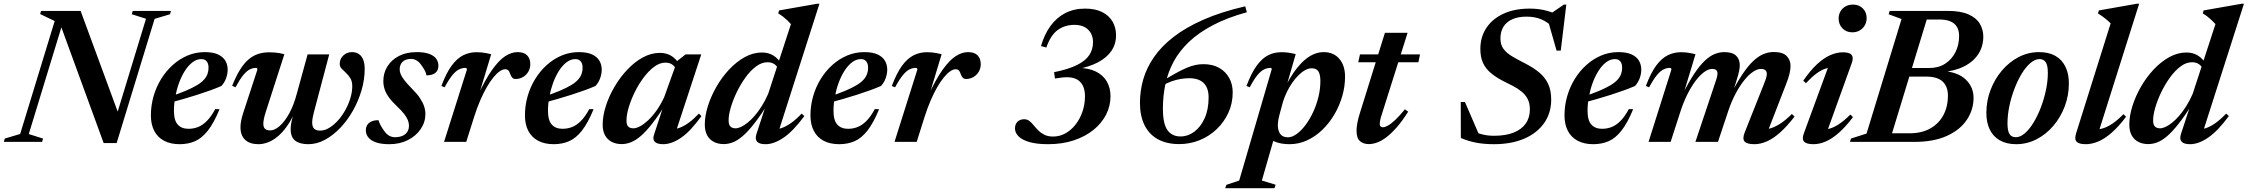

<svg xmlns="http://www.w3.org/2000/svg" viewBox="-49 -742 11754 1004"><path d="M578.5 -125.5 550 -104.5 714.5 -644 640 -667.5 645 -685H845L840 -667.5L759.5 -643.5L561 6H493L261.5 -627.5L282 -632L101.5 -41L176 -17.5L171 0H-29L-24 -17.5L56.5 -41.5L237 -632L161 -668.5L165.5 -685H372.5Z M1004 -433Q979.5 -433 957.8 -416.5Q936 -400 918 -371.8Q900 -343.5 887.2 -308.5Q874.5 -273.5 867.5 -235.8Q860.5 -198 860.5 -163Q860.5 -112.5 880.5 -90.5Q900.5 -68.5 936.5 -68.5Q962.5 -68.5 986 -77.5Q1009.5 -86.5 1032 -108.8Q1054.5 -131 1076.5 -171.5L1099 -171Q1069.5 -99 1038 -59Q1006.5 -19 970.5 -3.5Q934.5 12 890.5 12Q842.5 12 808.8 -6Q775 -24 757.5 -57.8Q740 -91.5 740 -138.5Q740 -190 754 -238.8Q768 -287.5 793.8 -329.2Q819.5 -371 854.8 -402.5Q890 -434 932.2 -451.8Q974.5 -469.5 1021.5 -469.5Q1065.5 -469.5 1091.8 -457Q1118 -444.5 1129.8 -423.8Q1141.5 -403 1141.5 -378.5Q1141.5 -355 1133 -332.2Q1124.5 -309.5 1109 -292.5Q1082.5 -281 1050 -269.2Q1017.5 -257.5 981.5 -246Q945.5 -234.5 908.2 -223.8Q871 -213 835 -203.5L837 -236Q887 -252.5 922.5 -267.5Q958 -282.5 981.5 -296.8Q1005 -311 1018 -325.8Q1031 -340.5 1036.2 -355.8Q1041.5 -371 1041.5 -388Q1041.5 -402.5 1037.2 -412.2Q1033 -422 1024.8 -427.5Q1016.5 -433 1004 -433Z M1559.5 -457.5H1672.5L1591.5 -151.5Q1587.5 -136.5 1585.5 -123.8Q1583.5 -111 1583.5 -101Q1583.5 -79 1593.8 -69Q1604 -59 1625 -59Q1648.5 -59 1672.2 -73.2Q1696 -87.5 1717.8 -111.5Q1739.5 -135.5 1756.5 -166Q1773.5 -196.5 1783.2 -228.8Q1793 -261 1793 -291.5Q1793 -316.5 1783 -332.8Q1773 -349 1760.2 -360.8Q1747.5 -372.5 1737.5 -383Q1727.5 -393.5 1727.5 -407Q1727.5 -434.5 1746.2 -452Q1765 -469.5 1791.5 -469.5Q1812 -469.5 1827 -459.8Q1842 -450 1850 -430.5Q1858 -411 1858 -381Q1858 -326.5 1841.8 -270.8Q1825.5 -215 1797 -164.2Q1768.5 -113.5 1730.8 -73.8Q1693 -34 1650.2 -11Q1607.5 12 1563 12Q1519 12 1495 -6.2Q1471 -24.5 1471 -66.5Q1471 -79.5 1473.5 -95.5Q1476 -111.5 1481.5 -130L1504 -209L1513.5 -207.5Q1491.5 -145.5 1465.5 -103.2Q1439.5 -61 1411.8 -35.8Q1384 -10.5 1356.2 0.8Q1328.5 12 1302.5 12Q1257.5 12 1233 -10.8Q1208.5 -33.5 1208.5 -76.5Q1208.5 -107 1221.5 -147.5L1297 -378Q1297 -382 1295.2 -384.5Q1293.5 -387 1289 -387Q1273 -387 1257 -379Q1241 -371 1223 -349.2Q1205 -327.5 1182.5 -285.5L1165 -293.5Q1185 -343.5 1206 -377.2Q1227 -411 1250.5 -431Q1274 -451 1300.8 -459.8Q1327.5 -468.5 1359 -468.5Q1376 -468.5 1389.5 -467.2Q1403 -466 1415 -463.8Q1427 -461.5 1438 -458.5L1340 -154.5Q1334 -135 1331 -120.5Q1328 -106 1328 -95.5Q1328 -76 1337.2 -68Q1346.5 -60 1363.5 -60Q1387 -60 1413.2 -82.8Q1439.5 -105.5 1463.5 -149Q1487.5 -192.5 1504 -255.5Z M1930 -113.5Q1934 -101.5 1940 -89.2Q1946 -77 1959.5 -58Q1973 -39 1987 -31.8Q2001 -24.5 2016 -24.5Q2039 -24.5 2055.2 -31.5Q2071.5 -38.5 2080.5 -52Q2089.5 -65.5 2089.5 -85Q2089.5 -99 2084 -113.2Q2078.5 -127.5 2064.8 -145.5Q2051 -163.5 2025 -188Q1999 -212.5 1983.8 -234Q1968.5 -255.5 1962 -276Q1955.5 -296.5 1955.5 -318.5Q1955.5 -360 1976.5 -394.2Q1997.5 -428.5 2036.5 -449Q2075.5 -469.5 2130 -469.5Q2171 -469.5 2196 -460Q2221 -450.5 2232.2 -434.5Q2243.5 -418.5 2243.5 -398.5Q2243.5 -382.5 2236.5 -371.2Q2229.5 -360 2215.8 -354Q2202 -348 2181 -348Q2178.5 -361.5 2172.8 -372.5Q2167 -383.5 2155.5 -400Q2144 -417 2130 -425.5Q2116 -434 2101 -434Q2072 -434 2056.5 -419.2Q2041 -404.5 2041 -379Q2041 -367 2046.5 -353.5Q2052 -340 2066 -322Q2080 -304 2106 -277.5Q2132 -251.5 2147 -229Q2162 -206.5 2168.8 -186Q2175.5 -165.5 2175.5 -146Q2175.5 -103.5 2151.2 -67.5Q2127 -31.5 2084.5 -9.8Q2042 12 1987 12Q1943.5 12 1916.5 2.2Q1889.5 -7.5 1876.8 -23.8Q1864 -40 1864 -60Q1864 -76.5 1871.5 -88.5Q1879 -100.5 1893.8 -107Q1908.5 -113.5 1930 -113.5Z M2392.5 -378Q2392.5 -382 2390.8 -384.5Q2389 -387 2384.5 -387Q2368 -387 2351.8 -379.2Q2335.5 -371.5 2317.2 -349.8Q2299 -328 2276 -285.5L2259 -292.5Q2284.5 -360.5 2312.8 -398.8Q2341 -437 2373.2 -453Q2405.5 -469 2442 -469Q2457 -469 2469.2 -467.8Q2481.5 -466.5 2493.5 -464.2Q2505.5 -462 2519.5 -458.5L2451.5 -233.5L2449 -241Q2489 -327.5 2524.8 -377.5Q2560.5 -427.5 2593.2 -448.5Q2626 -469.5 2657.5 -469.5Q2691 -469.5 2707.5 -452.5Q2724 -435.5 2724 -407Q2724 -384.5 2713.5 -366.8Q2703 -349 2685.5 -339Q2668 -329 2647.5 -329Q2636.5 -329 2630.2 -335.2Q2624 -341.5 2619 -355Q2614.5 -369 2608.5 -374.5Q2602.5 -380 2593 -380Q2580 -380 2564.2 -369.2Q2548.5 -358.5 2531.2 -337.5Q2514 -316.5 2496.5 -286.2Q2479 -256 2462.2 -217.2Q2445.5 -178.5 2430.5 -131.5L2389 0H2273Z M2960 -433Q2935.5 -433 2913.8 -416.5Q2892 -400 2874 -371.8Q2856 -343.5 2843.2 -308.5Q2830.5 -273.5 2823.5 -235.8Q2816.5 -198 2816.5 -163Q2816.5 -112.5 2836.5 -90.5Q2856.5 -68.5 2892.5 -68.5Q2918.5 -68.5 2942 -77.5Q2965.5 -86.5 2988 -108.8Q3010.5 -131 3032.5 -171.5L3055 -171Q3025.5 -99 2994 -59Q2962.5 -19 2926.5 -3.5Q2890.5 12 2846.5 12Q2798.5 12 2764.8 -6Q2731 -24 2713.5 -57.8Q2696 -91.5 2696 -138.5Q2696 -190 2710 -238.8Q2724 -287.5 2749.8 -329.2Q2775.5 -371 2810.8 -402.5Q2846 -434 2888.2 -451.8Q2930.5 -469.5 2977.5 -469.5Q3021.5 -469.5 3047.8 -457Q3074 -444.5 3085.8 -423.8Q3097.5 -403 3097.5 -378.5Q3097.5 -355 3089 -332.2Q3080.5 -309.5 3065 -292.5Q3038.5 -281 3006 -269.2Q2973.5 -257.5 2937.5 -246Q2901.5 -234.5 2864.2 -223.8Q2827 -213 2791 -203.5L2793 -236Q2843 -252.5 2878.5 -267.5Q2914 -282.5 2937.5 -296.8Q2961 -311 2974 -325.8Q2987 -340.5 2992.2 -355.8Q2997.5 -371 2997.5 -388Q2997.5 -402.5 2993.2 -412.2Q2989 -422 2980.8 -427.5Q2972.5 -433 2960 -433Z M3370.5 -36 3426.5 -207 3438 -206.5Q3396.5 -140.5 3363.2 -97.8Q3330 -55 3302.2 -31.2Q3274.5 -7.5 3250 2Q3225.5 11.5 3202 11.5Q3172.5 11.5 3150 0Q3127.5 -11.5 3115 -34Q3102.5 -56.5 3102.5 -90Q3102.5 -135.5 3118.8 -186.8Q3135 -238 3163.8 -287.2Q3192.5 -336.5 3230.5 -377Q3268.5 -417.5 3312.2 -441.5Q3356 -465.5 3401.5 -465.5Q3434 -465.5 3459.5 -451Q3485 -436.5 3505.5 -403.5L3488 -377Q3481 -394 3466.8 -404.2Q3452.5 -414.5 3430.5 -414.5Q3401 -414.5 3372 -393Q3343 -371.5 3316.8 -336.5Q3290.5 -301.5 3270.5 -260.8Q3250.5 -220 3238.8 -180.8Q3227 -141.5 3227 -112Q3227 -89.5 3236.2 -80.2Q3245.5 -71 3263.5 -71Q3277.5 -71 3297.2 -81.2Q3317 -91.5 3339 -111.8Q3361 -132 3383 -162.5Q3405 -193 3424 -233.5L3492 -423L3536 -457.5H3618L3481 -40.5L3466.5 -66.5Q3485.5 -66.5 3507.2 -74.8Q3529 -83 3553.8 -101.2Q3578.5 -119.5 3605.5 -148L3619 -135Q3562.5 -56 3512.8 -22Q3463 12 3419 12Q3387.5 12 3375.2 -0.5Q3363 -13 3370.5 -36Z M4026 -370Q4018.5 -392.5 4003.2 -404.5Q3988 -416.5 3964.5 -416.5Q3933.5 -416.5 3904 -394.2Q3874.5 -372 3848.8 -336.2Q3823 -300.5 3803.2 -259.2Q3783.5 -218 3772.2 -179.2Q3761 -140.5 3761 -112.5Q3761 -90 3770.5 -80.5Q3780 -71 3797.5 -71Q3809.5 -71 3825.5 -78.2Q3841.5 -85.5 3859.8 -100Q3878 -114.5 3897 -136.2Q3916 -158 3934.2 -187Q3952.5 -216 3968 -251.5L4087 -616Q4078 -626 4067.8 -635.8Q4057.5 -645.5 4045.8 -654.8Q4034 -664 4020.5 -672L4025 -687.5L4224.5 -722.5H4236L4017 -38L3995 -65.5Q4014 -64.5 4036.5 -71.8Q4059 -79 4085.8 -97.5Q4112.5 -116 4143 -148L4157 -135Q4099.5 -57 4049 -22.5Q3998.5 12 3954.5 12Q3922 12 3910 -1.2Q3898 -14.5 3906.5 -41L3961 -207L3971.5 -206.5Q3929 -139 3895.2 -96Q3861.5 -53 3834 -29.8Q3806.5 -6.5 3782.5 2.5Q3758.5 11.5 3735.5 11.5Q3706.5 11.5 3684 0Q3661.5 -11.5 3649 -34.2Q3636.5 -57 3636.5 -90.5Q3636.5 -135.5 3652.5 -186.8Q3668.5 -238 3697 -287.8Q3725.5 -337.5 3763.2 -378Q3801 -418.5 3845 -443Q3889 -467.5 3935.5 -467.5Q3969.5 -467.5 3995.8 -451.2Q4022 -435 4043 -399Z M4453 -433Q4428.5 -433 4406.8 -416.5Q4385 -400 4367 -371.8Q4349 -343.5 4336.2 -308.5Q4323.5 -273.5 4316.5 -235.8Q4309.5 -198 4309.5 -163Q4309.5 -112.5 4329.5 -90.5Q4349.5 -68.5 4385.5 -68.5Q4411.5 -68.5 4435 -77.5Q4458.5 -86.5 4481 -108.8Q4503.5 -131 4525.5 -171.5L4548 -171Q4518.5 -99 4487 -59Q4455.5 -19 4419.5 -3.5Q4383.5 12 4339.5 12Q4291.5 12 4257.8 -6Q4224 -24 4206.5 -57.8Q4189 -91.5 4189 -138.5Q4189 -190 4203 -238.8Q4217 -287.5 4242.8 -329.2Q4268.5 -371 4303.8 -402.5Q4339 -434 4381.2 -451.8Q4423.5 -469.5 4470.5 -469.5Q4514.5 -469.5 4540.8 -457Q4567 -444.5 4578.8 -423.8Q4590.5 -403 4590.5 -378.5Q4590.5 -355 4582 -332.2Q4573.5 -309.5 4558 -292.5Q4531.5 -281 4499 -269.2Q4466.5 -257.5 4430.5 -246Q4394.5 -234.5 4357.2 -223.8Q4320 -213 4284 -203.5L4286 -236Q4336 -252.5 4371.5 -267.5Q4407 -282.5 4430.5 -296.8Q4454 -311 4467 -325.8Q4480 -340.5 4485.2 -355.8Q4490.5 -371 4490.5 -388Q4490.5 -402.5 4486.2 -412.2Q4482 -422 4473.8 -427.5Q4465.5 -433 4453 -433Z M4748 -378Q4748 -382 4746.2 -384.5Q4744.5 -387 4740 -387Q4723.5 -387 4707.2 -379.2Q4691 -371.5 4672.8 -349.8Q4654.5 -328 4631.5 -285.5L4614.5 -292.5Q4640 -360.5 4668.2 -398.8Q4696.5 -437 4728.8 -453Q4761 -469 4797.5 -469Q4812.5 -469 4824.8 -467.8Q4837 -466.5 4849 -464.2Q4861 -462 4875 -458.5L4807 -233.5L4804.5 -241Q4844.5 -327.5 4880.2 -377.5Q4916 -427.5 4948.8 -448.5Q4981.5 -469.5 5013 -469.5Q5046.5 -469.5 5063 -452.5Q5079.5 -435.5 5079.5 -407Q5079.5 -384.5 5069 -366.8Q5058.5 -349 5041 -339Q5023.5 -329 5003 -329Q4992 -329 4985.8 -335.2Q4979.5 -341.5 4974.5 -355Q4970 -369 4964 -374.5Q4958 -380 4948.5 -380Q4935.5 -380 4919.8 -369.2Q4904 -358.5 4886.8 -337.5Q4869.5 -316.5 4852 -286.2Q4834.5 -256 4817.8 -217.2Q4801 -178.5 4786 -131.5L4744.5 0H4628.5Z M5458 -28Q5492 -28 5522 -44.5Q5552 -61 5575 -90.2Q5598 -119.5 5611.2 -157.8Q5624.5 -196 5624.5 -239Q5624.5 -292.5 5594.5 -318.5Q5564.5 -344.5 5500 -336L5467.5 -331.5L5463 -364.5Q5537 -379.5 5581.8 -401.5Q5626.5 -423.5 5646.5 -453.2Q5666.5 -483 5666.5 -521Q5666.5 -562 5641 -587Q5615.5 -612 5569.5 -612Q5519.5 -612 5482.2 -585.2Q5445 -558.5 5422.5 -493.5L5394.5 -501Q5412.5 -563 5444.5 -606.8Q5476.5 -650.5 5522 -673.8Q5567.5 -697 5625 -697Q5678.5 -697 5714.5 -678.8Q5750.5 -660.5 5768.8 -629Q5787 -597.5 5787 -558Q5787 -511 5762.5 -475.5Q5738 -440 5692.2 -416Q5646.5 -392 5582 -380L5588.5 -387Q5644 -386.5 5681.8 -367.8Q5719.5 -349 5738.8 -315.8Q5758 -282.5 5758 -238.5Q5758 -188 5735 -142.8Q5712 -97.5 5669 -62.8Q5626 -28 5566 -8Q5506 12 5431.5 12Q5373 12 5334.5 1Q5296 -10 5277.2 -29Q5258.5 -48 5258.5 -70.5Q5258.5 -92.5 5271.8 -105.5Q5285 -118.5 5307 -118.5Q5322 -118.5 5333.8 -109.5Q5345.5 -100.5 5356.2 -87Q5367 -73.5 5380.5 -60Q5394 -46.5 5412.5 -37.2Q5431 -28 5458 -28Z M6462.5 -709 6471 -678Q6369.5 -650 6295.2 -611.2Q6221 -572.5 6170.2 -524.8Q6119.5 -477 6089.2 -421.5Q6059 -366 6045.5 -303.8Q6032 -241.5 6032 -174.5Q6032 -94 6056 -61.2Q6080 -28.5 6123.5 -28.5Q6163 -28.5 6196.5 -53.5Q6230 -78.5 6250.5 -124.2Q6271 -170 6271 -232.5Q6271 -282.5 6245.2 -307.8Q6219.5 -333 6169 -333Q6148.5 -333 6124.5 -329Q6100.5 -325 6076 -316.2Q6051.5 -307.5 6028.5 -293L6009 -305.5Q6058.5 -336.5 6094 -356.2Q6129.5 -376 6155.5 -387Q6181.5 -398 6202.5 -402.2Q6223.5 -406.5 6243.5 -406.5Q6292.5 -406.5 6326.5 -387Q6360.5 -367.5 6378.8 -334.2Q6397 -301 6397 -259Q6397 -201.5 6374.5 -152.5Q6352 -103.5 6313.2 -66.5Q6274.5 -29.5 6224 -9Q6173.5 11.5 6117 11.5Q6052.5 11.5 6006.5 -13.5Q5960.5 -38.5 5936.2 -87Q5912 -135.5 5912 -204.5Q5912 -266.5 5929.2 -326.8Q5946.5 -387 5985.2 -443.2Q6024 -499.5 6087.8 -549Q6151.5 -598.5 6244.2 -639.2Q6337 -680 6462.5 -709Z M6642 -143.5Q6637 -125 6635 -111Q6633 -97 6633 -87Q6633 -59.5 6645.5 -41.8Q6658 -24 6686 -24Q6707 -24 6730.8 -40.8Q6754.5 -57.5 6776.8 -87Q6799 -116.5 6816.8 -154Q6834.5 -191.5 6845 -233.8Q6855.5 -276 6855.5 -318Q6855.5 -352.5 6845 -368.8Q6834.5 -385 6810 -385Q6793.5 -385 6775.8 -375.2Q6758 -365.5 6740.8 -348.2Q6723.5 -331 6708 -308.8Q6692.5 -286.5 6680.2 -261Q6668 -235.5 6660 -210ZM6564.5 -46.5 6620 -43 6549.5 202 6621.5 224 6615.5 242H6358L6364 224.5L6431 202L6600.5 -378Q6601.5 -382 6600 -384.5Q6598.5 -387 6594.5 -387Q6578 -387 6561.5 -379.2Q6545 -371.5 6526.8 -349.8Q6508.5 -328 6486 -285.5L6469 -292.5Q6494.5 -360.5 6522.8 -399Q6551 -437.5 6582.5 -453.2Q6614 -469 6650.5 -469Q6672.5 -469 6689.2 -466.5Q6706 -464 6726.5 -459L6670.5 -265L6662.5 -269.5Q6698 -342 6733.2 -386Q6768.5 -430 6803 -449.8Q6837.5 -469.5 6872 -469.5Q6925 -469.5 6954.8 -434.2Q6984.5 -399 6984.5 -341Q6984.5 -289 6969.5 -238Q6954.5 -187 6927.8 -142Q6901 -97 6864.8 -62.2Q6828.5 -27.5 6785.2 -7.8Q6742 12 6694 12Q6647 12 6612.8 -3.2Q6578.5 -18.5 6564.5 -46.5Z M7053.5 -416.5 7062.5 -457.5H7376.5L7368 -416.5ZM7181 -157.5Q7174.5 -138.5 7171.2 -126.5Q7168 -114.5 7167 -107Q7166 -99.5 7166 -94.5Q7166 -85 7170.5 -80.8Q7175 -76.5 7183 -76.5Q7193.5 -76.5 7209.8 -85.8Q7226 -95 7248 -115.8Q7270 -136.5 7297.5 -170.5L7314.5 -158Q7284 -109.5 7255.5 -77Q7227 -44.5 7201.5 -25Q7176 -5.5 7152.8 3Q7129.5 11.5 7108.5 11.5Q7080.5 11.5 7062.5 -4Q7044.5 -19.5 7044.5 -59.5Q7044.5 -75 7048.8 -99.2Q7053 -123.5 7065 -160L7193 -570.5H7311.5Z M8072.5 -598Q8045 -626 8011.5 -640.5Q7978 -655 7933.5 -655Q7890 -655 7859.5 -641.5Q7829 -628 7813 -602.5Q7797 -577 7797 -540.5Q7797 -507 7814 -485Q7831 -463 7861.2 -445.5Q7891.5 -428 7930.5 -408Q7969.5 -388 7999.2 -363.5Q8029 -339 8045.8 -304.8Q8062.5 -270.5 8062.5 -221Q8062.5 -151.5 8025.8 -98.8Q7989 -46 7921.8 -17Q7854.5 12 7763 12Q7711 12 7669.5 4Q7628 -4 7590 -20.5L7589.5 -208.5H7611.5L7693 -19.5L7643 -61Q7673.5 -46.5 7702 -39.2Q7730.5 -32 7763.5 -32Q7824 -32 7865.8 -48.5Q7907.5 -65 7929.2 -96Q7951 -127 7951 -170Q7951 -202 7939.2 -224.5Q7927.5 -247 7907.5 -263.2Q7887.5 -279.5 7861.8 -292.8Q7836 -306 7808 -320Q7771 -339.5 7745 -361.8Q7719 -384 7705.5 -414Q7692 -444 7692 -486Q7692 -549 7723.8 -596.5Q7755.5 -644 7813.5 -670.5Q7871.5 -697 7949.5 -697Q7990 -697 8025.2 -689.2Q8060.5 -681.5 8098.5 -664L8058.5 -670L8129 -718H8141.5L8112.5 -477.5H8090.5L8041 -651Z M8396 -433Q8371.5 -433 8349.8 -416.5Q8328 -400 8310 -371.8Q8292 -343.5 8279.2 -308.5Q8266.5 -273.5 8259.5 -235.8Q8252.5 -198 8252.5 -163Q8252.5 -112.5 8272.5 -90.5Q8292.5 -68.5 8328.5 -68.5Q8354.5 -68.5 8378 -77.5Q8401.5 -86.5 8424 -108.8Q8446.5 -131 8468.5 -171.5L8491 -171Q8461.5 -99 8430 -59Q8398.5 -19 8362.5 -3.5Q8326.5 12 8282.5 12Q8234.5 12 8200.8 -6Q8167 -24 8149.5 -57.8Q8132 -91.5 8132 -138.5Q8132 -190 8146 -238.8Q8160 -287.5 8185.8 -329.2Q8211.5 -371 8246.8 -402.5Q8282 -434 8324.2 -451.8Q8366.5 -469.5 8413.5 -469.5Q8457.5 -469.5 8483.8 -457Q8510 -444.5 8521.8 -423.8Q8533.5 -403 8533.5 -378.5Q8533.5 -355 8525 -332.2Q8516.5 -309.5 8501 -292.5Q8474.5 -281 8442 -269.2Q8409.5 -257.5 8373.5 -246Q8337.5 -234.5 8300.2 -223.8Q8263 -213 8227 -203.5L8229 -236Q8279 -252.5 8314.5 -267.5Q8350 -282.5 8373.5 -296.8Q8397 -311 8410 -325.8Q8423 -340.5 8428.2 -355.8Q8433.5 -371 8433.5 -388Q8433.5 -402.5 8429.2 -412.2Q8425 -422 8416.8 -427.5Q8408.5 -433 8396 -433Z M9188.5 -38.5 9170.5 -66Q9190.5 -65 9213.2 -72.2Q9236 -79.5 9263 -97.2Q9290 -115 9321 -146L9335 -132.5Q9295 -80.5 9258.8 -48.5Q9222.5 -16.5 9189.2 -2.2Q9156 12 9125.5 12Q9085.5 12 9073.5 -2.2Q9061.5 -16.5 9074 -48.5L9173.5 -299Q9183 -322.5 9186.5 -334.5Q9190 -346.5 9190 -355.5Q9190 -367.5 9182.8 -374.5Q9175.5 -381.5 9159 -381.5Q9139.5 -381.5 9117 -366Q9094.5 -350.5 9071.5 -321.8Q9048.5 -293 9027.2 -253.2Q9006 -213.5 8989.5 -165L8934.5 0H8816.5L8919.5 -307.5Q8924.5 -321.5 8927.2 -330.8Q8930 -340 8931 -346.5Q8932 -353 8932 -358Q8932 -370 8925 -375.8Q8918 -381.5 8903.5 -381.5Q8884.5 -381.5 8862.2 -365.2Q8840 -349 8817.5 -319.2Q8795 -289.5 8774.5 -248.5Q8754 -207.5 8738 -158L8687 0H8571.5L8691 -378Q8691 -382 8689.2 -384.5Q8687.5 -387 8683 -387Q8666.5 -387 8650.2 -379.2Q8634 -371.5 8615.8 -349.8Q8597.5 -328 8574.5 -285.5L8557.5 -292.5Q8583 -360.5 8611.2 -398.8Q8639.5 -437 8671.8 -453Q8704 -469 8740.5 -469Q8755.5 -469 8767.5 -467.8Q8779.5 -466.5 8791.5 -464.2Q8803.5 -462 8817 -458.5L8751.5 -242L8748 -246Q8781.5 -313 8810.5 -356.5Q8839.5 -400 8866 -424.8Q8892.5 -449.5 8917.5 -459.5Q8942.5 -469.5 8968 -469.5Q9010 -469.5 9029.2 -451Q9048.5 -432.5 9048.5 -401Q9048.5 -387 9044.8 -369Q9041 -351 9033 -326L9007 -241H8998.5Q9032 -308 9061.5 -352.2Q9091 -396.5 9118.2 -422.2Q9145.5 -448 9172 -459Q9198.5 -470 9226 -470Q9273.5 -470 9293.8 -449.2Q9314 -428.5 9314 -397Q9314 -379 9308.5 -355.8Q9303 -332.5 9289 -297.5Z M9384 -45.5 9518.5 -412 9540 -388.5Q9518 -390 9495.8 -382.8Q9473.5 -375.5 9449 -357.2Q9424.5 -339 9394.5 -307L9380.5 -320Q9418.5 -375 9454 -407.5Q9489.5 -440 9523 -454.2Q9556.5 -468.5 9587.5 -468.5Q9622.5 -468.5 9633.5 -454.8Q9644.5 -441 9634.5 -413L9499.5 -38.5L9475.5 -65.5Q9496 -63.5 9518.5 -69.5Q9541 -75.5 9567.8 -93.2Q9594.5 -111 9627 -143L9640.5 -129.5Q9602 -78.5 9566.2 -47.2Q9530.5 -16 9497.8 -2Q9465 12 9434.5 12Q9396.5 12 9384.5 -1.8Q9372.5 -15.5 9384 -45.5ZM9565.5 -645Q9565.5 -665.5 9575 -682.2Q9584.5 -699 9601.5 -708.5Q9618.5 -718 9640.5 -718Q9672 -718 9692 -698Q9712 -678 9712 -647.5Q9712 -626.5 9702.5 -609.8Q9693 -593 9676.2 -583Q9659.5 -573 9637 -573Q9605.5 -573 9585.5 -593.8Q9565.5 -614.5 9565.5 -645Z M9947.5 -640 9984 -685H10136Q10203 -685 10244 -667Q10285 -649 10303.5 -618.5Q10322 -588 10322 -550.5Q10322 -500.5 10296.8 -460.5Q10271.5 -420.5 10222.8 -395.5Q10174 -370.5 10103.5 -364.5L10105.5 -371.5Q10188 -366 10229.5 -326.8Q10271 -287.5 10271 -230.5Q10271 -168.5 10236.2 -116Q10201.5 -63.5 10132.5 -31.8Q10063.5 0 9961.5 0H9775.5L9772.5 -45H9937Q9999 -45 10043.8 -69.8Q10088.5 -94.5 10112.8 -139Q10137 -183.5 10137 -243.5Q10137 -288.5 10110 -315Q10083 -341.5 10022 -341.5H9860L9873 -386.5H10040.5Q10088 -386.5 10122.8 -409Q10157.5 -431.5 10176.5 -469.5Q10195.5 -507.5 10195.5 -554Q10195.5 -581.5 10184.5 -600.8Q10173.5 -620 10150.5 -630Q10127.5 -640 10092 -640ZM9894.5 -642.5 9827 -667.5 9832.5 -685H10040L9831 0H9625L9630 -17.5L9711.5 -43.5Z M10613.5 -469.5Q10664.5 -469.5 10699 -449.8Q10733.5 -430 10751.5 -393.2Q10769.5 -356.5 10769.5 -306Q10769.5 -243 10748 -186Q10726.5 -129 10688.5 -84.2Q10650.5 -39.5 10600.5 -13.8Q10550.5 12 10494 12Q10444 12 10409 -7.8Q10374 -27.5 10356 -64.2Q10338 -101 10338 -151.5Q10338 -214.5 10359.8 -271.5Q10381.5 -328.5 10419.5 -373.2Q10457.5 -418 10507.2 -443.8Q10557 -469.5 10613.5 -469.5ZM10492 -24.5Q10515.5 -24.5 10539.2 -45Q10563 -65.5 10584.5 -100.8Q10606 -136 10622.8 -179.8Q10639.5 -223.5 10649.5 -270.5Q10659.5 -317.5 10659.5 -361Q10659.5 -399.5 10648.8 -416.2Q10638 -433 10616 -433Q10592.5 -433 10568.5 -412.5Q10544.5 -392 10523 -356.8Q10501.5 -321.5 10484.8 -277.5Q10468 -233.5 10458.2 -186.8Q10448.5 -140 10448.5 -96.5Q10448.5 -58 10459 -41.2Q10469.5 -24.5 10492 -24.5Z M10988 -620Q10979 -629 10969 -637.5Q10959 -646 10947.5 -654.5Q10936 -663 10921.5 -672L10926.5 -687.5L11125 -722.5H11137L10921.5 -40.5L10900.5 -66Q10920.5 -63.5 10944 -69.8Q10967.5 -76 10995 -94Q11022.5 -112 11055 -145L11068.5 -131.5Q11029.5 -79.5 10993 -47.8Q10956.5 -16 10922.8 -2Q10889 12 10858.5 12Q10822 12 10809.8 -1.2Q10797.5 -14.5 10807.5 -45.5Z M11475 -370Q11467.5 -392.5 11452.2 -404.5Q11437 -416.5 11413.5 -416.5Q11382.5 -416.5 11353 -394.2Q11323.5 -372 11297.8 -336.2Q11272 -300.5 11252.2 -259.2Q11232.5 -218 11221.2 -179.2Q11210 -140.5 11210 -112.5Q11210 -90 11219.5 -80.5Q11229 -71 11246.5 -71Q11258.5 -71 11274.5 -78.2Q11290.5 -85.5 11308.8 -100Q11327 -114.5 11346 -136.2Q11365 -158 11383.2 -187Q11401.5 -216 11417 -251.5L11536 -616Q11527 -626 11516.8 -635.8Q11506.5 -645.5 11494.8 -654.8Q11483 -664 11469.5 -672L11474 -687.5L11673.5 -722.5H11685L11466 -38L11444 -65.5Q11463 -64.5 11485.5 -71.8Q11508 -79 11534.8 -97.5Q11561.5 -116 11592 -148L11606 -135Q11548.5 -57 11498 -22.5Q11447.5 12 11403.5 12Q11371 12 11359 -1.2Q11347 -14.5 11355.5 -41L11410 -207L11420.5 -206.5Q11378 -139 11344.2 -96Q11310.5 -53 11283 -29.8Q11255.5 -6.5 11231.5 2.5Q11207.5 11.5 11184.5 11.5Q11155.5 11.5 11133 0Q11110.5 -11.5 11098 -34.2Q11085.5 -57 11085.5 -90.5Q11085.5 -135.5 11101.5 -186.8Q11117.5 -238 11146 -287.8Q11174.5 -337.5 11212.2 -378Q11250 -418.5 11294 -443Q11338 -467.5 11384.5 -467.5Q11418.5 -467.5 11444.8 -451.2Q11471 -435 11492 -399Z"/></svg>

Font: Newsreader 36pt SemiBold
Style: Italic
Weight: 600
Italic angle: -17°
Designer: Hugues Gentile
Foundry: Production Type
Version: Version 1.003